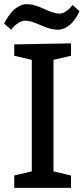

<svg xmlns="http://www.w3.org/2000/svg" viewBox="-30 -910 405 930"><path d="M24 -766 -10 -796Q-8 -800 -5 -806Q-2 -812 9 -828.5Q20 -845 32 -857.5Q44 -870 62.5 -880Q81 -890 100 -890Q134 -890 183 -867Q232 -844 257 -844Q273 -844 289 -854.5Q305 -865 313 -876L321 -886L355 -856Q353 -852 350.5 -846Q348 -840 338 -824.5Q328 -809 316.5 -797Q305 -785 287 -775.5Q269 -766 250 -766Q216 -766 167 -788Q118 -810 93 -810Q76 -810 59 -799Q42 -788 33 -777ZM39 0V-60L124 -80V-620L39 -640V-695L314 -700V-640L229 -620V-80L314 -60V0Z"/></svg>

Font: Bitter
Style: Regular
Weight: 400
Designer: Sol Matas
Foundry: Sol Matas
Version: Version 1.300;PS 001.300;hotconv 1.0.70;makeotf.lib2.5.58329